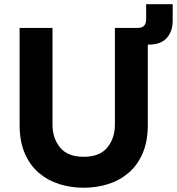

<svg xmlns="http://www.w3.org/2000/svg" viewBox="-20 -871 830 901"><path d="M372.6 10Q312.4 10 258 -7.2Q203.6 -24.4 161.8 -60.2Q120 -96 96 -152.1Q72 -208.2 72 -285.6V-740H226.4V-285.6Q226.4 -222.4 262 -178.8Q297.6 -135.2 372.6 -135.2Q448 -135.2 483.6 -178.8Q519.2 -222.4 519.2 -285.6V-740H673.6V-285.6Q673.6 -208.2 649.6 -152.1Q625.6 -96 583.8 -60.2Q542 -24.4 487.6 -7.2Q433.2 10 372.6 10ZM665.8 -851.2H790.4V-775.4Q790.4 -723 762.1 -692.3Q733.8 -661.6 678.6 -661.6H519.2V-740H626.2Q665.8 -740 665.8 -780.4Z"/></svg>

Font: Be Vietnam Pro Variable Thin
Style: Regular
Weight: 100
Designer: Lam Bao, Tony Le, Vietanh Nguyen
Foundry: Yellow Type Foundry
Version: Version 1.002